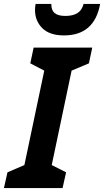

<svg xmlns="http://www.w3.org/2000/svg" viewBox="-48 -956 529 976"><path d="M-10 -80 76 -117 177 -597 106 -634 123 -714H421L404 -634L316 -597L215 -117L288 -80L270 0H-28ZM130 -905Q130 -921 133 -936H213Q212 -905 229.5 -890Q247 -875 284 -875Q322 -875 345 -889Q368 -903 377 -936H461Q432 -776 277 -776Q204 -776 167 -813Q130 -850 130 -905Z"/></svg>

Font: Noto Sans Display
Style: Bold Italic
Weight: 700
Italic angle: -12°
Designer: Monotype Design team
Foundry: Monotype Imaging Inc.
Version: Version 1.000